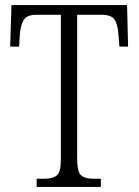

<svg xmlns="http://www.w3.org/2000/svg" viewBox="-20 -734 544 754"><path d="M124 0V-32H153Q187 -32 203 -45Q219 -58 219 -108V-676H124Q86 -676 73.5 -656Q61 -636 58 -599L55 -551H20L25 -714H479L483 -551H449L445 -599Q443 -636 430.5 -656Q418 -676 379 -676H283V-111Q283 -59 298.5 -45.5Q314 -32 348 -32H376V0Z"/></svg>

Font: Noto Serif Bengali Condensed Light
Style: Regular
Weight: 300
Width: 3
Designer: Juan Bruce, Universal Thirst, Indian Type Foundry and the Monotype Design Team.
Foundry: Monotype Imaging Inc.
Version: Version 2.003; ttfautohint (v1.8.4.7-5d5b)